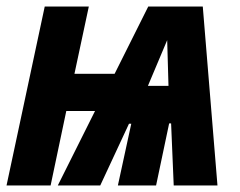

<svg xmlns="http://www.w3.org/2000/svg" viewBox="-29 -568 736 588"><path d="M108 -548H243L199 -342H322L425 -548H592L637 0H503L495 -190H489L449 0H332L373 -189H366L278 0H148L262 -228H174L126 0H-9ZM487 -305 483 -445 424 -305Z"/></svg>

Font: Noto Sans Display Ex Bold Cond
Style: Italic
Weight: 800
Width: 3
Italic angle: -12°
Designer: Monotype Design team
Foundry: Monotype Imaging Inc.
Version: Version 1.000